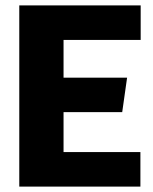

<svg xmlns="http://www.w3.org/2000/svg" viewBox="-20 -687 564 707"><path d="M51 -667H498V-540H214V-401H448L430 -274H214V-127H497V0H51Z"/></svg>

Font: Epunda Sans ExtraBold
Style: Regular
Weight: 800
Designer: Simon Atzbach
Foundry: typofactur
Version: Version 2.204; ttfautohint (v1.8.4.7-5d5b)